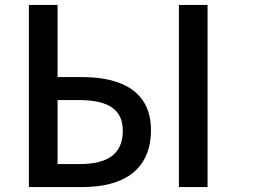

<svg xmlns="http://www.w3.org/2000/svg" viewBox="-20 -735 1040 777"><path d="M97 -715V22H314C478 22 591 -46 591 -209C591 -361 477 -423 314 -423H213V-715ZM213 -71V-330H300C418 -330 477 -292 477 -206C477 -112 416 -71 303 -71ZM704 22H820V-715H704Z"/></svg>

Font: コーポレート・ロゴ ver3 Medium
Style: Regular
Weight: 500
Designer: [KANA_main] LOGOTYPE.JP [Source Han Sans] Ryoko NISHIZUKA 西塚涼子 (kana, bopomofo & ideographs); Paul D. Hunt (Latin, Greek
Version: Version 12.001;FEAKit 1.0